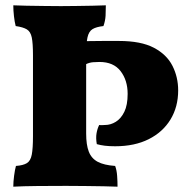

<svg xmlns="http://www.w3.org/2000/svg" viewBox="-20 -699 725 722"><path d="M30 3Q30 -15 33 -38Q36 -61 40 -75Q67 -77 81 -85.5Q95 -94 99.5 -117.5Q104 -141 104 -187V-491Q104 -536 99.5 -558Q95 -580 81 -588.5Q67 -597 39 -601Q35 -616 32.5 -638Q30 -660 30 -679Q47 -678 80 -677.5Q113 -677 149 -676.5Q185 -676 209 -676Q233 -676 265 -676.5Q297 -677 327.5 -677.5Q358 -678 378 -679Q378 -659 377 -640Q376 -621 369 -601Q342 -598 328 -589.5Q314 -581 309 -558.5Q304 -536 304 -491V-197Q304 -154 314 -128.5Q324 -103 347.5 -90.5Q371 -78 413 -75Q419 -59 420.5 -37.5Q422 -16 422 3Q403 2 370.5 1.5Q338 1 300.5 0.5Q263 0 229 0Q174 0 120.5 0.5Q67 1 30 3ZM413 -149Q391 -149 374.5 -151Q358 -153 344 -157Q340 -180 343 -197.5Q346 -215 353 -229Q359 -228 365 -228.5Q371 -229 375 -229Q396 -229 415.5 -241Q435 -253 447.5 -278.5Q460 -304 460 -346Q460 -397 433.5 -431.5Q407 -466 354 -466Q344 -466 330 -465Q316 -464 302 -457L276 -544Q299 -544 320.5 -544.5Q342 -545 367.5 -545Q393 -545 427 -545Q510 -545 558.5 -519.5Q607 -494 628.5 -451.5Q650 -409 650 -359Q650 -297 621 -249.5Q592 -202 539 -175.5Q486 -149 413 -149Z"/></svg>

Font: Vollkorn Black
Style: Regular
Weight: 900
Designer: Friedrich Althausen
Foundry: Friedrich Althausen
Version: Version 5.000